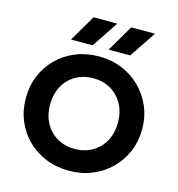

<svg xmlns="http://www.w3.org/2000/svg" viewBox="-134 -1055 1096 1185"><g transform="rotate(15 414.0 -463.0)"><path d="M413.5 15Q333.5 15 265.5 -12.8Q197.5 -40.5 147.5 -90Q97.5 -139.5 69.8 -206Q42 -272.5 42 -350Q42 -428 69.8 -494.5Q97.5 -561 147.5 -610.5Q197.5 -660 265.5 -687.5Q333.5 -715 413.5 -715Q493.5 -715 561.2 -687Q629 -659 679.2 -609Q729.5 -559 757.5 -492.8Q785.5 -426.5 785.5 -350Q785.5 -272.5 757.5 -206Q729.5 -139.5 679.2 -90Q629 -40.5 561.2 -12.8Q493.5 15 413.5 15ZM413.5 -124Q460 -124 499.5 -140Q539 -156 568.5 -185.8Q598 -215.5 614.2 -257Q630.5 -298.5 630.5 -350Q630.5 -418.5 602 -469.2Q573.5 -520 524.5 -548Q475.5 -576 413.5 -576Q367.5 -576 327.8 -560Q288 -544 258.8 -514.5Q229.5 -485 213.2 -443.2Q197 -401.5 197 -350Q197 -281.5 225.5 -230.8Q254 -180 303 -152Q352 -124 413.5 -124ZM458.5 -770.5 557.5 -939.5H709.5L596 -770.5ZM218 -770.5 317 -939.5H468.5L356 -770.5Z"/></g></svg>

Font: Geologica Roman SemiBold
Style: Regular
Weight: 600
Designer: Sindre Bremnes, Frode Helland
Foundry: Monokrom Skriftforlag AS
Version: Version 1.010;gftools[0.9.28]